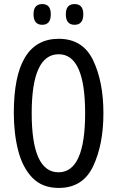

<svg xmlns="http://www.w3.org/2000/svg" viewBox="-20 -915 576 945"><path d="M489 -358Q489 -512 438.5 -618Q388 -724 269 -724Q48 -724 48 -359Q48 -258 69.5 -174Q91 -90 139.5 -40Q188 10 269 10Q388 10 438.5 -97Q489 -204 489 -358ZM136 -358Q136 -648 269 -648Q399 -648 399 -358Q399 -67 268 -67Q136 -67 136 -358ZM304 -845Q304 -793 347 -793Q390 -793 390 -845Q390 -895 347 -895Q304 -895 304 -845ZM145 -845Q145 -793 188 -793Q230 -793 230 -845Q230 -895 188 -895Q145 -895 145 -845Z"/></svg>

Font: Noto Sans Display Condensed
Style: Regular
Weight: 400
Width: 3
Designer: Monotype Design Team
Foundry: Monotype Imaging Inc.
Version: Version 1.900